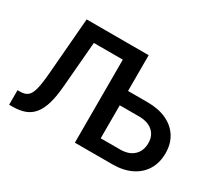

<svg xmlns="http://www.w3.org/2000/svg" viewBox="-135 -984 1379 1240"><g transform="rotate(30 554.5 -364.0)"><path d="M36.6 0V-108.4H56.2Q91.8 -108.4 112.1 -125.2Q132.3 -142.1 143.1 -185.1Q153.8 -228 160.2 -307.1L194.8 -727.5H542.5V-619.1H311L282.2 -278.3Q275.9 -200.7 260.3 -147.5Q244.6 -94.2 218.5 -61.8Q192.4 -29.3 153.6 -14.6Q114.7 0 61 0ZM613.8 -460.9H803.2Q885.3 -460.9 944.6 -433.1Q1003.9 -405.3 1036.1 -354.5Q1068.4 -303.7 1068.4 -233.4Q1068.4 -162.1 1036.4 -109.6Q1004.4 -57.1 945.6 -28.6Q886.7 0 805.2 0H526.9V-727.5H657.2V-107.9H801.8Q866.2 -107.9 902.8 -141.8Q939.5 -175.8 939.5 -234.9Q939.5 -272 922.9 -298.6Q906.2 -325.2 875.5 -339.6Q844.7 -354 801.8 -354H613.8Z"/></g></svg>

Font: Inter 18pt SemiBold
Style: Regular
Weight: 600
Designer: Rasmus Andersson
Foundry: rsms
Version: Version 4.001;git-66647c0bb